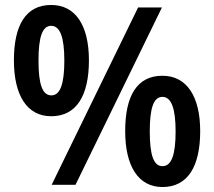

<svg xmlns="http://www.w3.org/2000/svg" viewBox="-20 -744 862 773"><path d="M186 -724C84 -724 36 -643 36 -501C36 -360 89 -276 186 -276C288 -276 338 -359 338 -501C338 -642 284 -724 186 -724ZM632 -714H536L188 0H284ZM186 -640C222 -640 239 -594 239 -500C239 -405 222 -360 187 -360C150 -360 135 -406 135 -500C135 -594 150 -640 186 -640ZM634 -439C532 -439 484 -359 484 -216C484 -75 537 9 634 9C736 9 786 -74 786 -216C786 -357 731 -439 634 -439ZM634 -354C670 -354 687 -307 687 -215C687 -122 671 -75 634 -75C598 -75 583 -121 583 -215C583 -308 598 -354 634 -354Z"/></svg>

Font: Noto Sans Arabic SemCond SemBd
Style: Regular
Weight: 600
Width: 4
Designer: Monotype Design Team, Nadine Chahine, Nizar Qandah and Khaled Hosny
Foundry: Monotype Imaging Inc.
Version: Version 2.012